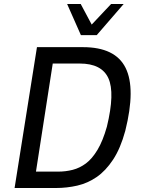

<svg xmlns="http://www.w3.org/2000/svg" viewBox="-20 -941 706 961"><path d="M53 0 165 -705H395Q557 -705 608.5 -601.5Q660 -498 607 -286Q583 -198 546 -142Q509 -86 464 -55Q419 -24 367 -12Q315 0 260 0ZM160 -82H271Q309 -82 344 -91Q379 -100 410 -123Q441 -146 468 -191Q495 -236 515 -307Q556 -476 522.5 -549.5Q489 -623 379 -623H244ZM385 -765 316 -921H384L439 -818L536 -921H599L464 -765Z"/></svg>

Font: Nunito Sans 7pt Condensed Medium
Style: Italic
Weight: 500
Width: 3
Italic angle: -9°
Designer: Vernon Adams
Foundry: Vernon Adams
Version: Version 3.101;gftools[0.9.27]